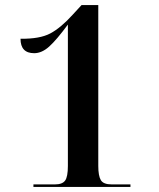

<svg xmlns="http://www.w3.org/2000/svg" viewBox="-20 -738 626 758"><path d="M112 0H495V-10H421Q388 -10 378 -27Q368 -44 368 -83V-718H302L267 -680Q220 -628 178.5 -606Q137 -584 61 -585Q61 -528 115 -528Q145 -528 174 -554Q203 -580 248 -641V-83Q248 -40 237 -25Q226 -10 197 -10H112Z"/></svg>

Font: Noto Serif Display Semi
Style: Regular
Weight: 600
Designer: Monotype Design Team
Foundry: Monotype Imaging Inc.
Version: Version 1.900